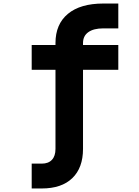

<svg xmlns="http://www.w3.org/2000/svg" viewBox="-20 -868 790 1088"><path d="M650.4 -707.2H565.4Q510.4 -707.2 480.4 -685.7Q450.4 -664.2 450.4 -624V-613.1H650.4V-472.3H450.4V-24Q450.4 83 389.7 141.5Q329.1 200 216.7 200H159.6V59.2H216.7Q254 59.2 274.2 37.7Q294.4 16.2 294.4 -24V-472.3H159.6V-613.1H294.4V-624Q294.4 -731 364.8 -789.5Q435.3 -848 565.4 -848H650.4Z"/></svg>

Font: Martian Mono Custom sWd Rg
Style: Regular
Weight: 400
Width: 6
Monospace: yes
Designer: Alex Havermale
Foundry: Evil Martians
Version: Version 1.000